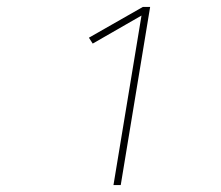

<svg xmlns="http://www.w3.org/2000/svg" viewBox="-20 -858 640 555"><path d="M308 -323 389 -813 248 -732 237 -749 393 -838H414L329 -323Z"/></svg>

Font: Iosevka Curly Thin Extended
Style: Italic
Weight: 100
Width: 7
Italic angle: -9°
Monospace: yes
Designer: Belleve Invis
Foundry: Belleve Invis
Version: Version 11.1.0; ttfautohint (v1.8.3)